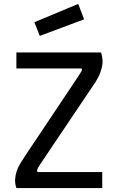

<svg xmlns="http://www.w3.org/2000/svg" viewBox="-20 -964 610 984"><path d="M381 -944 411 -865 184 -780 156 -850ZM64 -695H498Q502 -681 504.5 -665.5Q507 -650 504.5 -632.5Q502 -615 494.5 -593.5Q487 -572 471 -546L186 -122Q174 -105 171.5 -96Q169 -87 172 -82H504V0H64Q56 -24 57.5 -46Q59 -68 66 -88Q73 -108 84.5 -127Q96 -146 108 -164L382 -574Q390 -588 396 -596.5Q402 -605 398 -613H64Z"/></svg>

Font: Panefresco 500wt
Style: Regular
Weight: 700
Foundry: Campivisivi & Chank Co
Version: Version 1.001